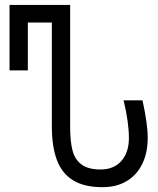

<svg xmlns="http://www.w3.org/2000/svg" viewBox="-20 -745 640 776"><path d="M189.5 -235V-654H92.5V-460.5H18.5V-725H263.5V-233Q263.5 -173.5 273.2 -136.5Q283 -99.5 310 -79.8Q337 -60 386.5 -60Q440 -60 470.5 -94.5Q501 -129 501 -187Q501 -250.5 479.5 -339.5H556Q577 -243.5 577 -188Q577 -127.5 555 -82.5Q533 -37.5 492 -13Q451 11.5 394.5 11.5Q320 11.5 275 -16.5Q230 -44.5 209.8 -98.8Q189.5 -153 189.5 -235Z"/></svg>

Font: JuliaMono Light
Style: Regular
Weight: 300
Monospace: yes
Designer: cormullion
Foundry: corm
Version: Version 0.054; ttfautohint (v1.8.4)